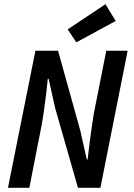

<svg xmlns="http://www.w3.org/2000/svg" viewBox="-20 -896 640 916"><path d="M18 0 149 -654H257L363 -273L394 -135H398Q401 -159 404.5 -189Q408 -219 412 -249Q416 -279 420 -305Q424 -331 427 -351L487 -654H589L459 0H352L243 -381L212 -520H208Q205 -486 200 -446Q195 -406 189.5 -367Q184 -328 178 -296L120 0ZM344 -694 303 -756 483 -876 532 -796Z"/></svg>

Font: Source Code Pro ExtraLight SemiBold
Style: Italic
Weight: 600
Italic angle: -11°
Monospace: yes
Version: Version 1.016;hotconv 1.0.116;makeotfexe 2.5.65601